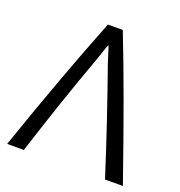

<svg xmlns="http://www.w3.org/2000/svg" viewBox="-126 -800 854 909"><g transform="rotate(20 301.0 -345.0)"><path d="M502 2C443 -183 386 -351 327 -518C313 -559 306 -587 300 -601C293 -590 285 -559 270 -518C209 -351 152 -182 93 2H9C105 -276 181 -482 264 -692H339C421 -482 495 -277 592 2Z"/></g></svg>

Font: Repo Regular
Style: Regular
Weight: 400
Designer: Stefan Peev
Foundry: Context Ltd
Version: Version 1.502